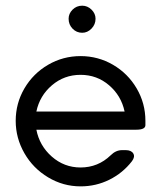

<svg xmlns="http://www.w3.org/2000/svg" viewBox="-20 -644 566 675"><path d="M269 -528.8Q249 -528.8 235.1 -543.2Q221.2 -557.6 221.2 -578.1Q221.2 -596.2 235.1 -610.1Q249 -624 269 -624Q287.6 -624 301.8 -610.1Q315.9 -596.2 315.9 -578.1Q315.9 -558.1 301.8 -543.5Q287.6 -528.8 269 -528.8ZM491.2 -219.2V-204.1Q491.2 -188 459 -188H107.9Q118.7 -131.8 162.1 -93.5Q205.6 -55.2 263.2 -55.2Q324.7 -55.2 369.1 -98.1Q387.2 -116.2 409.2 -116.2H421.9Q441.4 -116.2 448.5 -104.5Q455.6 -92.8 443.8 -77.1Q411.6 -35.6 364.5 -12.2Q317.4 11.2 263.2 11.2Q202.1 11.2 149.2 -20.5Q96.2 -52.2 65.7 -105.5Q35.2 -158.7 35.2 -219.2Q35.2 -280.8 65.9 -333.3Q96.7 -385.7 149.2 -416.3Q201.7 -446.8 263.2 -446.8Q324.7 -446.8 377.2 -416.3Q429.7 -385.7 460.4 -333.3Q491.2 -280.8 491.2 -219.2ZM107.9 -252H418Q406.2 -307.6 363.5 -344.2Q320.8 -380.9 263.2 -380.9Q205.6 -380.9 162.6 -344.2Q119.6 -307.6 107.9 -252Z"/></svg>

Font: Arcon Rounded-
Style: Regular
Weight: 400
Designer: M. Zarth
Foundry: martin zarth - visuelle & digitale kommunikation
Version: Version 1.110;PS 001.110;hotconv 1.0.70;makeotf.lib2.5.58329